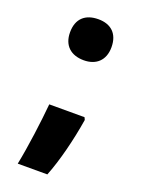

<svg xmlns="http://www.w3.org/2000/svg" viewBox="-135 -622 604 823"><g transform="rotate(20 166.5 -211.0)"><path d="M168 -374C223 -374 261 -406 261 -467C261 -529 225 -561 168 -561C108 -561 72 -529 72 -467C72 -406 110 -374 168 -374ZM255 -146H94C87 -68 71 56 54 139H189C218 66 244 -36 260 -135Z"/></g></svg>

Font: Noto Sans Devanagari UI Condensed Black
Style: Regular
Weight: 900
Width: 3
Designer: Jelle Bosma - Monotype Design Team
Foundry: Monotype Imaging Inc.
Version: Version 2.004